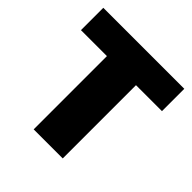

<svg xmlns="http://www.w3.org/2000/svg" viewBox="-192 -896 1051 1051"><g transform="rotate(45 333.5 -370.0)"><path d="M221 -567H20V-740H647V-567H446V0H221Z"/></g></svg>

Font: Encode Sans Normal
Style: Black
Weight: 900
Designer: Pablo Impallari, Andres Torresi
Foundry: Pablo Impallari, Andres Torresi
Version: Version 1.000; ttfautohint (v1.00) -l 8 -r 50 -G 200 -x 14 -